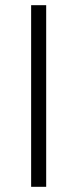

<svg xmlns="http://www.w3.org/2000/svg" viewBox="-20 -720 298 740"><path d="M100 0V-700H158V0Z"/></svg>

Font: Geologica Cursive Thin
Style: Regular
Weight: 250
Designer: Sindre Bremnes, Frode Helland
Foundry: Monokrom Skriftforlag AS
Version: Version 1.010;gftools[0.9.28]